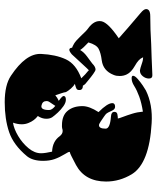

<svg xmlns="http://www.w3.org/2000/svg" viewBox="56 -738 682 835"><g transform="rotate(-90 397.5 -320.0)"><path d="M487 1Q474 1 474 -14Q474 -28 484 -40.5Q494 -53 509 -53Q511 -53 520.5 -50.5Q530 -48 547 -42Q552 -40 566 -39Q566 -41 565 -42Q558 -59 529 -75Q501 -91 492 -110Q485 -124 485 -141Q485 -148 486 -154.5Q487 -161 490 -168Q508 -213 553 -219Q585 -223 603 -232.5Q621 -242 631 -277Q606 -300 598 -313Q589 -297 570 -283Q557 -273 549 -267.5Q541 -262 539 -260Q525 -246 513 -246Q508 -246 494 -256Q480 -266 467 -277Q454 -288 450 -291Q445 -297 443 -301Q426 -301 424 -313V-317Q424 -326 430 -329Q432 -330 437 -332Q442 -334 451 -336Q441 -341 430.5 -353Q420 -365 415 -375Q414 -383 410 -394.5Q406 -406 401 -421Q391 -412 377 -406Q398 -391 398 -385Q398 -375 382 -375Q369 -375 354 -385.5Q339 -396 326 -410Q313 -424 306 -434Q299 -444 299 -460Q299 -479 311 -497Q291 -512 281 -537Q275 -551 275 -567Q275 -585 282 -605Q255 -601 224 -582.5Q193 -564 171 -537.5Q149 -511 149 -483Q149 -473 151 -461Q153 -449 156 -435Q201 -433 223 -402Q233 -389 246 -389Q249 -389 251.5 -389.5Q254 -390 257 -391Q260 -392 263.5 -392Q267 -392 271 -392Q313 -392 333.5 -367.5Q354 -343 354 -303Q354 -273 328 -233Q367 -194 367 -173Q367 -161 351 -161Q340 -161 334 -175Q325 -195 322 -198Q319 -202 308 -209.5Q297 -217 286.5 -224Q276 -231 271 -231Q256 -231 256 -202Q256 -183 308 -179Q329 -178 329 -164Q329 -153 318.5 -151Q308 -149 300 -149Q301 -143 307.5 -126Q314 -109 321 -86.5Q328 -64 330 -40Q368 -46 395.5 -56Q423 -66 442 -78Q459 -89 475 -89Q486 -89 486 -83Q486 -75 472.5 -63Q459 -51 443.5 -40.5Q428 -30 422 -27Q361 3 280 -2Q105 -12 58 -88Q26 -141 26 -200Q26 -292 98 -331Q147 -357 151 -357Q155 -357 155 -360Q155 -364 145 -380Q131 -403 123.5 -424.5Q116 -446 116 -474Q116 -519 136 -544Q185 -603 241.5 -622Q298 -641 371 -641Q446 -641 486 -614Q584 -549 581 -483Q578 -419 557.5 -375Q537 -331 475 -308L492 -291Q501 -284 505.5 -279.5Q510 -275 510 -275Q511 -275 544 -311L579 -349Q592 -360 599 -360Q607 -360 608 -348Q614 -346 625.5 -339.5Q637 -333 659 -310Q682 -285 691 -279Q729 -252 723 -220Q717 -191 649 -145Q667 -129 694.5 -105Q722 -81 759 -50Q776 -36 776 -26Q776 -8 745 -8Q716 -8 686 -7Q656 -6 624 -4Q596 -3 563 -2Q530 -1 492 1ZM355 -421 373 -448Q376 -453 376 -459Q376 -477 357 -481Q337 -486 337 -448Q337 -435 355 -421Z"/></g></svg>

Font: Moo Lah Lah
Style: Regular
Weight: 400
Designer: Robert E. Leuschke
Foundry: Robert E. Leuschke
Version: Version 1.010; ttfautohint (v1.8.3)